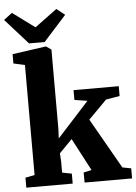

<svg xmlns="http://www.w3.org/2000/svg" viewBox="-83 -1083 801 1132"><g transform="rotate(-5 317.0 -517.0)"><path d="M26 0V-59L81 -70V-721L14 -736V-791L210.5 -819H215L244.5 -798V-330L242 -272.5L429.5 -478.5L353.5 -490.5V-548.5H621V-490.5L539.5 -476.5L431 -367L600.5 -69.5L652 -59.5V0H371L370.5 -59.5L418 -70L317 -262L241 -184.5L244 -133V-70L300.5 -59V0ZM116 -846 -18.5 -996.5 31 -1034 162.5 -937 294 -1034 343 -995.5 208.5 -846Z"/></g></svg>

Font: Merriweather 36pt Black
Style: Regular
Weight: 900
Version: Version 2.100